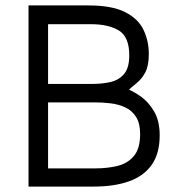

<svg xmlns="http://www.w3.org/2000/svg" viewBox="-20 -687 668 707"><path d="M85 0V-667H306Q392 -667 440.5 -642.5Q489 -618 508.5 -577Q528 -536 528 -488Q528 -445 515 -420.5Q502 -396 483 -381Q464 -366 448 -350L440 -363Q466 -354 496 -333.5Q526 -313 547 -277.5Q568 -242 568 -189Q568 -122 539 -80.5Q510 -39 455.5 -19.5Q401 0 326 0ZM157 -67H332Q375 -67 412.5 -76Q450 -85 473 -112.5Q496 -140 496 -193Q496 -233 481 -256.5Q466 -280 441.5 -291.5Q417 -303 387.5 -306.5Q358 -310 329 -310H157ZM157 -378H322Q354 -378 385 -384.5Q416 -391 436 -413.5Q456 -436 456 -483Q456 -551 418 -574.5Q380 -598 313 -598H157Z"/></svg>

Font: Maven Pro VF Beta
Style: Regular
Weight: 400
Designer: Joe Prince
Foundry: Joe Prince
Version: Version 2.002